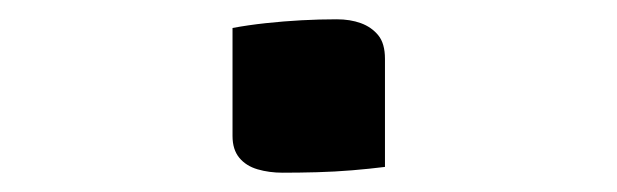

<svg xmlns="http://www.w3.org/2000/svg" viewBox="-20 -405 640 199"><path d="M379 -232Q363 -230 345 -228.5Q327 -227 308.5 -226.5Q290 -226 273 -226Q259 -226 247 -229.5Q235 -233 228 -241.5Q221 -250 221 -264V-376Q237 -379 255.5 -381Q274 -383 292.5 -384Q311 -385 329 -385Q343 -385 354 -381Q365 -377 372 -368.5Q379 -360 379 -344Z"/></svg>

Font: Rec Mono Semicasual
Style: Regular
Weight: 400
Version: Version 1.085; ttfautohint (v1.8.4.7-5d5b)